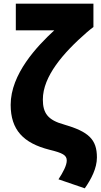

<svg xmlns="http://www.w3.org/2000/svg" viewBox="-20 -810 547 1044"><path d="M507 46C507 105 476 164 441 214L298 165C323 127 343 89 343 63C343 34 322 22 248 4C107 -32 38 -104 38 -240C38 -408 182 -559 275 -645H66V-790H488V-663C481 -658 467 -647 453 -635C323 -522 213 -394 213 -269C213 -195 240 -157 328 -133C462 -94 507 -52 507 46Z"/></svg>

Font: Repo ExtraBold
Style: Bold
Weight: 700
Designer: Stefan Peev
Foundry: Context Ltd
Version: Version 1.502